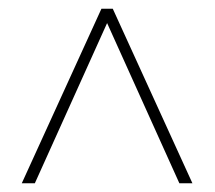

<svg xmlns="http://www.w3.org/2000/svg" viewBox="-20 -739 493 441"><path d="M213 -719H239L422 -318H392L226 -686L60 -318H30Z"/></svg>

Font: Noto Sans Devanagari UI Condensed Thin
Style: Regular
Weight: 100
Width: 3
Designer: Jelle Bosma - Monotype Design Team
Foundry: Monotype Imaging Inc.
Version: Version 2.004; ttfautohint (v1.8.4.7-5d5b)